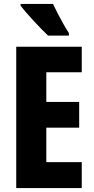

<svg xmlns="http://www.w3.org/2000/svg" viewBox="-20 -950 474 970"><path d="M393 0H62V-714H393V-585H214V-435H380V-305H214V-131H393ZM248 -930Q257 -910 272 -881Q287 -852 302.5 -825Q318 -798 328 -783V-770H223Q211 -781 191.5 -801Q172 -821 151 -843.5Q130 -866 112 -887Q94 -908 84 -921V-930Z"/></svg>

Font: Noto Sans Arabic ExtCond ExtBd
Style: Regular
Weight: 800
Width: 2
Designer: Monotype Design Team, Nadine Chahine, Nizar Qandah and Khaled Hosny
Foundry: Monotype Imaging Inc.
Version: Version 2.012; ttfautohint (v1.8.4.7-5d5b)